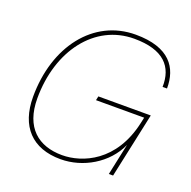

<svg xmlns="http://www.w3.org/2000/svg" viewBox="-133 -874 1012 1019"><g transform="rotate(20 373.0 -365.0)"><path d="M88 -248C88 -518 242 -721 464 -721C631 -721 695 -646 692 -532H717C718 -649 656 -744 464 -744C226 -744 64 -532 64 -248C64 -81 153 14 314 14C439 14 567 -59 620 -178L582 0H606L685 -368H389L384 -345H656L649 -313C598 -78 428 -9 314 -9C180 -9 88 -83 88 -248Z"/></g></svg>

Font: Nacelle Thin
Style: Italic
Weight: 100
Italic angle: -12°
Designer: Sora Sagano
Foundry: Sora Sagano
Version: Version 1.000;FEAKit 1.0